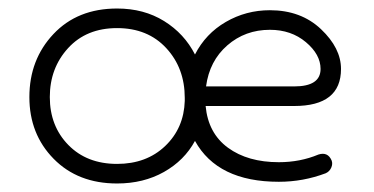

<svg xmlns="http://www.w3.org/2000/svg" viewBox="-20 -420 878 451"><path d="M635 7Q491 7 438 -89Q413 -43 365 -16Q317 11 255 11Q163 11 106 -47Q49 -105 49 -192Q49 -280 105.5 -340Q162 -400 255 -400Q318 -400 365.5 -370.5Q413 -341 438 -292Q463 -341 510.5 -368.5Q558 -396 614 -396Q687 -396 734 -351.5Q781 -307 781 -258Q781 -171 671 -171H463Q469 -107 515.5 -73Q562 -39 635 -39Q685 -39 728 -57Q750 -64 759 -43Q762 -35 758 -26Q754 -17 745 -13Q692 7 635 7ZM255 -35Q324 -35 368 -77Q412 -119 414 -183V-190Q414 -260 370.5 -307Q327 -354 255 -354Q183 -354 140 -307Q97 -260 97 -192Q97 -124 140.5 -79.5Q184 -35 255 -35ZM614 -350Q556 -350 514 -313.5Q472 -277 464 -217H671Q733 -217 733 -258Q733 -292 698.5 -321Q664 -350 614 -350Z"/></svg>

Font: Hoogli
Style: Regular
Weight: 400
Designer: Anand Singh Naorem
Foundry: Brand New Type
Version: Version 1.00 b007